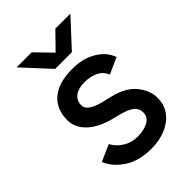

<svg xmlns="http://www.w3.org/2000/svg" viewBox="-211 -791 894 894"><g transform="rotate(-45 236.5 -344.0)"><path d="M245 12Q165 12 112 -22.5Q59 -57 38 -108L120 -144Q136 -113 168 -93Q200 -73 239 -73Q282 -73 310 -88.5Q338 -104 338 -134Q338 -162 317 -178Q296 -194 256 -204L209 -216Q140 -235 101 -272.5Q62 -310 62 -359Q62 -431 109 -471.5Q156 -512 248 -512Q315 -512 365 -483Q415 -454 432 -405L352 -369Q341 -399 311.5 -413.5Q282 -428 243 -428Q203 -428 180 -410.5Q157 -393 157 -362Q157 -324 234 -304L288 -291Q361 -273 397 -229Q433 -185 433 -136Q433 -90 408.5 -57Q384 -24 341.5 -6Q299 12 245 12ZM191 -568 69 -700H168L246 -620L324 -700H423L301 -568Z"/></g></svg>

Font: Figtree Medium
Style: Regular
Weight: 500
Designer: Erik Kennedy
Foundry: Erik Kennedy
Version: Version 2.001; ttfautohint (v1.8.4.7-5d5b);gftools[0.9.27]